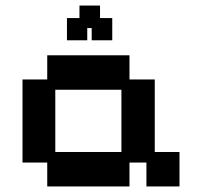

<svg xmlns="http://www.w3.org/2000/svg" viewBox="-20 -660 727 691"><path d="M150 11V-75H61V-374H150V-461H446V-374H537V-113H626V11H507V-75H446V11ZM179 -113H417V-337H179ZM221 -515V-595H266V-640H340V-595H384V-515H310V-559H294V-515Z"/></svg>

Font: Pixelify Sans SemiBold
Style: Regular
Weight: 600
Designer: Stefie Justprince
Foundry: Typecalism Foundryline
Version: Version 1.000